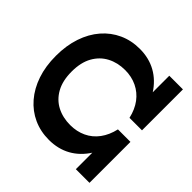

<svg xmlns="http://www.w3.org/2000/svg" viewBox="-155 -1029 1293 1293"><g transform="rotate(-45 491.5 -382.5)"><path d="M492 -765Q590 -765 670 -738Q750 -711 807 -661.5Q864 -612 894.5 -545Q925 -478 925 -398Q925 -311 887 -242.5Q849 -174 775 -127Q701 -80 593 -57L669 -130H937V0H547V-119Q613 -134 659 -168.5Q705 -203 729.5 -254Q754 -305 754 -367Q754 -438 724.5 -494Q695 -550 637 -582.5Q579 -615 492 -615Q405 -615 346.5 -582.5Q288 -550 259 -494Q230 -438 230 -367Q230 -305 254 -254Q278 -203 324.5 -168.5Q371 -134 437 -119V0H47V-130H315L390 -57Q283 -80 208.5 -127Q134 -174 96 -242.5Q58 -311 58 -398Q58 -478 88.5 -545Q119 -612 176.5 -661.5Q234 -711 313.5 -738Q393 -765 492 -765Z"/></g></svg>

Font: Unbounded Medium
Style: Regular
Weight: 500
Designer: Luke Prowse, Jean-Baptiste Morizot, Fátima Lázaro, Florian Runge
Foundry: NaN
Version: Version 1.700